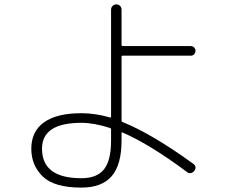

<svg xmlns="http://www.w3.org/2000/svg" viewBox="-20 -812 1040 877"><path d="M351.6 -251Q171.9 -251 171.9 -132.8Q171.9 2 351.6 2Q422.9 2 455.1 -38.6Q487.3 -79.1 487.3 -169.9V-221.7Q487.3 -225.6 482.4 -227.5Q409.2 -251 351.6 -251ZM351.6 44.9Q227.5 44.9 175.3 -5.9Q123 -56.6 123 -132.8Q123 -211.9 181.2 -253.4Q239.3 -294.9 351.6 -294.9Q416 -294.9 482.4 -275.4Q483.4 -274.4 485.4 -275.4Q487.3 -276.4 487.3 -278.3V-767.6Q487.3 -777.3 494.1 -784.7Q501 -792 511.2 -792Q521.5 -792 528.3 -785.2Q535.2 -778.3 535.2 -767.6V-607.4Q535.2 -602.5 540 -601.6H851.6Q860.4 -601.6 866.7 -595.2Q873 -588.9 873 -580.1Q873 -571.3 867.2 -564.5Q861.3 -557.6 851.6 -557.6H540Q535.2 -557.6 535.2 -552.7V-261.7Q535.2 -255.9 539.1 -254.9Q674.8 -200.2 863.3 -63.5Q880.9 -49.8 867.2 -31.2Q861.3 -23.4 851.6 -21.5Q841.8 -19.5 834 -26.4Q662.1 -154.3 539.1 -207Q535.2 -209 535.2 -204.1V-169.9Q535.2 -59.6 490.2 -7.3Q445.3 44.9 351.6 44.9Z"/></svg>

Font: Rounded-L Mgen+ 1m light
Style: Regular
Weight: 200
Designer: [Source Han Sans]
Ryoko NISHIZUKA  (kana & ideographs); Paul D. Hunt (Latin, Greek & Cyrillic); Wenlong ZHANG  (bopomofo
Version: Version 1.059.20150602